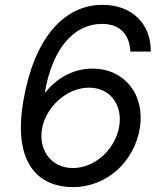

<svg xmlns="http://www.w3.org/2000/svg" viewBox="-20 -757 664 787"><path d="M275.6 9.9C420.1 11.4 529.8 -96.6 552.6 -228.7C576.7 -372.2 487.2 -475.9 359.4 -475.9C285.9 -475.9 218.8 -441.8 169 -382.1L163.4 -376.4C194.6 -561.1 285.2 -659.1 397.7 -659.1C475.1 -659.1 511.7 -611.9 514.2 -545.5H598C599.4 -659.1 521 -737.2 400.6 -737.2C238.6 -737.2 117.9 -595.2 75.3 -340.9C29.8 -69.6 153.4 8.9 275.6 9.9ZM152 -227.3C166.2 -316.8 252.8 -397.7 345.2 -397.7C431.8 -397.7 483 -326.7 468.8 -240.1C453.1 -144.9 369.3 -68.2 278.4 -68.2C188.9 -68.2 137.8 -143.5 152 -227.3Z"/></svg>

Font: Margiela Sans
Style: Italic
Weight: 400
Italic angle: -9.39999°
Designer: Stefan Endress, Andreas Faust
Version: Version 1.100;FEAKit 1.0